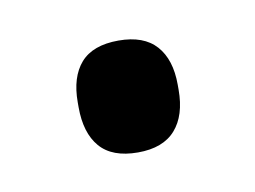

<svg xmlns="http://www.w3.org/2000/svg" viewBox="-32 -143 254 191"><g transform="rotate(-10 95.5 -47.5)"><path d="M95.5 9.5Q69.5 9.5 57.2 -4.8Q45 -19 45 -45V-50Q45 -75.5 57.2 -89.5Q69.5 -103.5 95.5 -103.5Q121 -103.5 133.5 -89.5Q146 -75.5 146 -50V-45Q146 -19 133.5 -4.8Q121 9.5 95.5 9.5Z"/></g></svg>

Font: Anek Odia Medium
Style: Regular
Weight: 400
Version: Version 1.003